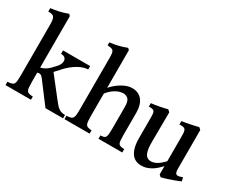

<svg xmlns="http://www.w3.org/2000/svg" viewBox="-109 -1132 1851 1534"><g transform="rotate(30 816.0 -365.0)"><path d="M179.2 -130.9Q179.2 -98.1 180.9 -79.1Q182.6 -60.1 188.2 -49.8Q193.8 -39.6 204.3 -35.6Q214.8 -31.7 232.4 -30.3L244.1 -29.8V0H9.3V-31.2L21 -31.7Q39.6 -33.7 50.5 -37.4Q61.5 -41 67.4 -50.8Q73.2 -60.5 75 -79.3Q76.7 -98.1 76.7 -130.4V-592.8Q76.7 -620.1 74.2 -636.7Q71.8 -653.3 65.7 -662.6Q59.6 -671.9 49.3 -675.3Q39.1 -678.7 22.9 -679.7H11.7V-711.4Q50.8 -715.3 89.4 -724.4Q127.9 -733.4 164.6 -747.6Q165.5 -747.1 167.7 -745.1Q169.9 -743.2 172.4 -740.7Q174.8 -738.3 176.8 -736.3Q178.7 -734.4 179.2 -733.4V-260.3Q189.5 -261.7 200.4 -265.9Q211.4 -270 221.9 -276.4Q232.4 -282.7 241.7 -290Q251 -297.4 257.8 -304.7L292.5 -341.8Q307.1 -357.9 313.2 -374Q319.3 -390.1 317.6 -403.6Q315.9 -417 306.6 -426.3Q297.4 -435.5 280.8 -437.5L269 -438V-469.7H519V-438L506.8 -437.5Q486.3 -435.5 464.1 -426.8Q441.9 -418 420.2 -404.5Q398.4 -391.1 378.4 -374.5Q358.4 -357.9 342.3 -340.8L289.1 -282.7L429.7 -103Q444.3 -84 456.1 -70.8Q467.8 -57.6 478.8 -49.3Q489.7 -41 501.7 -36.9Q513.7 -32.7 528.8 -31.7L540.5 -31.2V0H378.4Q375 -3.9 363.5 -19.3Q352.1 -34.7 336.2 -55.4Q320.3 -76.2 302.7 -99.6Q285.2 -123 270 -143.1Q254.9 -163.1 244.4 -177Q233.9 -190.9 232.4 -192.9Q221.7 -206.5 212.6 -211.7Q203.6 -216.8 196.3 -215.8Q187 -214.8 179.2 -212.9Z M723.6 -127.9Q723.6 -97.2 725.3 -78.9Q727.1 -60.5 732.7 -50.8Q738.3 -41 748 -37.1Q757.8 -33.2 773.9 -31.7L785.6 -31.2L785.2 0H553.7V-31.2L564.9 -31.7Q583.5 -33.7 594.5 -37.4Q605.5 -41 611.3 -50.8Q617.2 -60.5 619.1 -78.4Q621.1 -96.2 621.1 -127V-606Q621.1 -628.9 619.1 -643.3Q617.2 -657.7 611.6 -665.8Q606 -673.8 595.7 -677.2Q585.4 -680.7 568.4 -682.1L557.1 -682.6V-710.4Q635.3 -718.8 709 -747.6Q711.4 -746.1 716.8 -741Q722.2 -735.8 723.6 -733.9V-387.2Q739.3 -405.3 759.8 -422.9Q780.3 -440.4 803.2 -454.3Q826.2 -468.3 850.8 -477.1Q875.5 -485.8 899.4 -485.8Q930.2 -485.8 953.9 -474.9Q977.5 -463.9 993.2 -443.8Q1008.8 -423.8 1016.8 -395.5Q1024.9 -367.2 1024.9 -332.5V-121.6Q1024.9 -92.3 1026.6 -75.2Q1028.3 -58.1 1033.7 -49.1Q1039.1 -40 1049.1 -36.6Q1059.1 -33.2 1075.2 -31.7L1086.4 -31.2V0H867.2V-31.2L878.4 -31.7Q892.1 -32.7 900.6 -36.1Q909.2 -39.6 914.1 -49.1Q918.9 -58.6 920.7 -76.9Q922.4 -95.2 922.4 -126V-325.7Q922.4 -375 905.8 -394.5Q889.2 -414.1 857.4 -414.1Q837.9 -413.6 818.6 -406.7Q799.3 -399.9 782.2 -388.9Q765.1 -377.9 750.2 -363.8Q735.4 -349.6 723.6 -334.5Z M1370.1 -453.6Q1383.3 -455.1 1403.3 -458.7Q1423.3 -462.4 1444.3 -466.6Q1465.3 -470.7 1485.1 -475.3Q1504.9 -480 1517.6 -483.4Q1518.6 -482.9 1521.5 -480.5Q1524.4 -478 1527.6 -475.1Q1530.8 -472.2 1533.4 -469.7Q1536.1 -467.3 1536.6 -466.8V-113.8Q1536.6 -94.2 1539.3 -82Q1542 -69.8 1548.8 -64.7Q1555.7 -59.6 1567.1 -60.5Q1578.6 -61.5 1596.7 -68.4L1605.5 -71.8L1614.3 -38.6Q1607.9 -35.2 1595.2 -29.8Q1582.5 -24.4 1566.9 -18.8Q1551.3 -13.2 1533.9 -7.1Q1516.6 -1 1500.5 4.2Q1484.4 9.3 1471.2 12.9Q1458 16.6 1450.7 18.1L1433.1 2V-74.2Q1417 -56.6 1398.9 -40.3Q1380.9 -23.9 1360.4 -11.7Q1339.8 0.5 1317.1 7.8Q1294.4 15.1 1269.5 15.1Q1242.2 15.1 1219.2 5.4Q1196.3 -4.4 1179.9 -26.1Q1163.6 -47.9 1154.3 -82.5Q1145 -117.2 1145 -167V-362.8Q1145 -382.3 1143.1 -394Q1141.1 -405.8 1136 -412.4Q1130.9 -418.9 1121.6 -421.4Q1112.3 -423.8 1098.1 -424.3H1086.9V-455.6Q1103 -457 1122.6 -460.2Q1142.1 -463.4 1161.9 -467Q1181.6 -470.7 1200 -474.9Q1218.3 -479 1232.4 -482.9L1251.5 -465.3L1249.5 -196.3Q1249 -156.2 1252.9 -129.6Q1256.8 -103 1264.9 -86.4Q1272.9 -69.8 1284.9 -62.3Q1296.9 -54.7 1312 -53.2Q1337.9 -50.8 1369.1 -66.9Q1384.3 -74.7 1400.1 -88.1Q1416 -101.6 1433.1 -120.1V-354.5Q1433.1 -376.5 1430.9 -389.9Q1428.7 -403.3 1423.1 -410.6Q1417.5 -418 1407.5 -420.2Q1397.5 -422.4 1381.8 -422.4H1370.1Z"/></g></svg>

Font: VarendraSemibold
Style: Regular
Weight: 600
Designer: Jacob Thomas
Foundry: Bangla Type Foundry
Version: Version 1.008